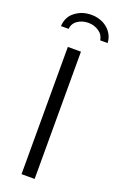

<svg xmlns="http://www.w3.org/2000/svg" viewBox="-173 -960 638 1008"><g transform="rotate(20 146.0 -456.0)"><path d="M21.5 -801.3Q24.4 -854 62.5 -882.3Q100.6 -911.6 151.4 -911.6Q174.8 -912.1 197.8 -905Q220.7 -897.9 239 -883.8Q257.3 -869.6 269 -848.9Q280.8 -828.1 282.2 -801.3H240.7Q236.3 -832 210.4 -849.1Q184.6 -866.7 151.4 -866.7Q118.7 -866.7 92.8 -849.6Q67.4 -832.5 64 -801.3ZM92.8 0V-710.9H166V0Z"/></g></svg>

Font: Ride Light
Style: Regular
Weight: 300
Version: Version 3.000